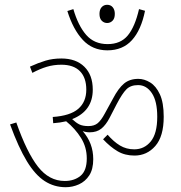

<svg xmlns="http://www.w3.org/2000/svg" viewBox="-20 -876 756 801"><path d="M395 -818Q395 -836 404 -846Q413 -856 427 -856Q442 -856 450.5 -845.5Q459 -835 459 -818Q459 -799 449.5 -789.5Q440 -780 427 -780Q414 -780 404.5 -789.5Q395 -799 395 -818ZM585 -831Q569 -751 530.5 -708.5Q492 -666 428 -666Q366 -666 325.5 -709.5Q285 -753 261 -830L286 -838Q306 -769 339.5 -730.5Q373 -692 429 -692Q483 -692 513 -728Q543 -764 560 -838ZM369 -212Q369 -170 352.5 -144.5Q336 -119 309.5 -107Q283 -95 254 -95Q206 -95 166.5 -120.5Q127 -146 92 -203.5Q57 -261 22 -357L48 -365Q92 -240 138.5 -180.5Q185 -121 250 -121Q290 -121 316 -142.5Q342 -164 342 -215Q342 -262 318 -300.5Q294 -339 256 -370Q231 -364 202 -362L200 -388Q273 -393 306.5 -422Q340 -451 340 -502Q340 -552 313.5 -579Q287 -606 236 -606Q204 -606 175.5 -597.5Q147 -589 115 -572L105 -598Q140 -614 170 -623Q200 -632 236 -632Q297 -632 332 -597.5Q367 -563 367 -502Q367 -413 281 -379Q297 -364 311 -357Q325 -350 349 -350Q373 -350 387.5 -362Q402 -374 417 -402L451 -464Q474 -508 497.5 -527.5Q521 -547 557 -547Q582 -547 606.5 -532Q631 -517 647 -482.5Q663 -448 663 -389Q663 -307 628 -267Q593 -227 541 -227Q501 -227 470.5 -245Q440 -263 410 -295L429 -314Q454 -285 480.5 -269Q507 -253 540 -253Q582 -253 609 -286Q636 -319 636 -389Q636 -454 613.5 -487.5Q591 -521 556 -521Q525 -521 507.5 -503.5Q490 -486 467 -442L437 -384Q422 -355 403 -339.5Q384 -324 354 -324Q339 -324 325 -329Q369 -279 369 -212Z"/></svg>

Font: Noto Sans SemiCondensed Thin
Style: Regular
Weight: 100
Width: 4
Designer: Monotype Design Team
Foundry: Monotype Imaging Inc.
Version: Version 2.013; ttfautohint (v1.8.4.7-5d5b)